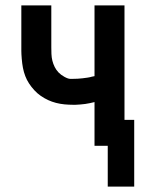

<svg xmlns="http://www.w3.org/2000/svg" viewBox="-20 -540 540 711"><path d="M379 151V0H330V-162Q321 -160 312.5 -158Q304 -156 295.5 -155Q287 -154 276.5 -153Q266 -152 260 -152H250Q235 -152 219 -153.5Q203 -155 187.5 -159Q172 -163 158 -169.5Q144 -176 131 -185Q118 -194 107 -206Q96 -218 87.5 -231Q79 -244 73.5 -258.5Q68 -273 65 -288.5Q62 -304 60.5 -322.5Q59 -341 59 -352V-520H170V-365Q170 -353 170.5 -340Q171 -327 174 -315Q177 -303 182.5 -292Q188 -281 196.5 -272Q205 -263 218.5 -255.5Q232 -248 240 -248H250Q259 -248 267.5 -248.5Q276 -249 285 -250Q294 -251 304 -252.5Q314 -254 320 -256L330 -258V-520H441V-96H477V151Z"/></svg>

Font: Iosevka Custom
Style: Bold
Weight: 700
Monospace: yes
Designer: Belleve Invis
Foundry: Belleve Invis
Version: Version 30.3.3; ttfautohint (v1.8.3)